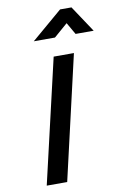

<svg xmlns="http://www.w3.org/2000/svg" viewBox="-101 -989 669 1045"><g transform="rotate(-10 234.0 -466.0)"><path d="M308 -932H371L468 -786H368L330 -852L254 -786H137ZM229 -685H341L183 0H70Z"/></g></svg>

Font: Cairo SemiBold
Style: Italic
Weight: 600
Italic angle: -13°
Designer: Mohamed Gaber, Accademia di Belle Arti di Urbino and others
Foundry: Kief Type Foundry, Accademia di Belle Arti di Urbino and others
Version: Version 3.011